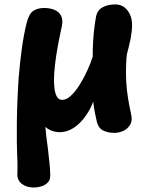

<svg xmlns="http://www.w3.org/2000/svg" viewBox="-20 -582 675 867"><path d="M132.7 264.7Q99.7 264.7 78.5 248.2Q57.3 231.8 58.3 202.7Q59.6 173.7 58.8 150.3Q58 127 57.1 104.8Q56.2 82.7 56 55.7Q55.6 20 56.1 -27.2Q56.6 -74.4 58.7 -127.4Q60.8 -180.4 64.3 -231.9Q69.7 -295.2 78.3 -360.2Q87 -425.2 100.6 -479.3Q111 -520.7 130.9 -533.3Q150.8 -546 178.8 -546Q205.7 -546 226 -537.6Q246.3 -529.1 256 -510.5Q265.7 -491.9 258.6 -460.1Q249.7 -420.6 241.3 -375.5Q233 -330.4 228.4 -289.7Q223.8 -249 223.8 -221Q223.8 -202 226.3 -181.2Q228.8 -160.4 236.8 -145.7Q244.9 -131 260.7 -131Q279.9 -131 300 -149.7Q320.1 -168.3 339 -198.1Q357.9 -227.9 373.3 -261.6Q388.8 -295.3 398.7 -326Q398.3 -360.6 400.6 -396.3Q402.8 -432.1 406.9 -462.9Q411 -493.8 414.4 -510.6Q420.8 -537.2 444.1 -549.6Q467.3 -562 500.7 -562Q534.6 -562 555.5 -535.2Q576.4 -508.4 576.4 -469Q576.4 -455.8 574.8 -440.8Q573.2 -425.8 570.1 -409Q567 -392.2 562.4 -374.2Q557.8 -356.1 552.8 -336Q550.8 -320.4 549.8 -296Q548.8 -271.6 548.8 -256Q548.8 -212.6 553.3 -174.5Q557.8 -136.4 563.4 -108.3Q569 -80.1 572.2 -65Q578.8 -37.4 567.7 -18.8Q556.7 -0.1 537 8.9Q517.3 18 496.3 18Q467.6 18 445.8 7.4Q424.1 -3.2 416.8 -34.2Q411.9 -54.7 407.8 -76.5Q403.8 -98.3 400.8 -122.9Q390.2 -94.2 374 -69.2Q357.8 -44.1 338.2 -24.9Q318.6 -5.8 295.8 4.6Q273.1 14.9 250.1 14.9Q231.6 14.9 214.9 8.8Q198.2 2.7 184.8 -8.9Q186.8 14.8 189.7 38.8Q192.7 62.9 196 86.6Q200.3 122.2 203.4 153.6Q206.6 185 206.9 209.7Q207.4 229.7 195.9 241.9Q184.3 254.1 167.3 259.4Q150.3 264.7 132.7 264.7Z"/></svg>

Font: Playpen Sans
Style: Regular
Weight: 400
Designer: Laura Meseguer, Veronika Burian, José Scaglione, Kostas Bartsokas, Vera Evstafieva, Tom Grace, Yorlmar Campos
Foundry: TypeTogether
Version: Version 2.000